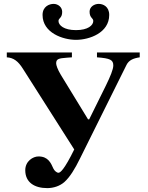

<svg xmlns="http://www.w3.org/2000/svg" viewBox="-20 -946 762 988"><path d="M631 -612C643 -636 665 -646 699 -651V-676H479V-651C547 -646 563 -638 563 -609C563 -589 547 -551 525 -506L439 -332H433L293 -561C276 -589 269 -611 269 -620C269 -643 283 -646 323 -649L350 -651V-676H15V-651C49 -649 73 -632 98 -592L362 -177C311 -73 290 -57 281 -57C271 -57 259 -69 255 -78C242 -107 228 -141 178 -141C150 -141 110 -117 110 -70C110 -7 158 22 223 22C256 22 288 11 311 -9C340 -35 365 -76 392 -131ZM199 -869C199 -777 304 -741 371 -741C440 -741 542 -777 542 -869C542 -913 510 -926 488 -926C465 -926 441 -911 441 -886C441 -853 460 -854 460 -838C460 -816 433 -791 371 -791C309 -791 281 -816 281 -838C281 -854 300 -852 300 -885C300 -910 278 -926 256 -926C234 -926 199 -913 199 -869Z"/></svg>

Font: XITS
Style: Bold
Weight: 700
Designer: MicroPress Inc., with final additions and corrections provided by Coen Hoffman, Elsevier (retired)
Version: Version 1.302